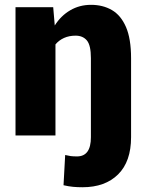

<svg xmlns="http://www.w3.org/2000/svg" viewBox="-20 -558 602 791"><path d="M520 7.3Q520 107.4 466.6 160.4Q413.1 213.4 319.8 213.4Q299.3 213.4 281 211.7Q262.7 210 241.7 205.1L248.5 80.6Q261.2 83.5 271 85Q280.8 86.4 297.4 86.4Q354.5 86.4 354.5 7.3V-318.4Q354.5 -371.6 337.9 -391.4Q321.3 -411.1 291.5 -411.1Q264.6 -411.1 243.7 -401.6Q222.7 -392.1 208.5 -375V0H43.9V-528.3H199.2L205.6 -453.1Q231 -493.2 269.3 -515.6Q307.6 -538.1 355 -538.1Q403.8 -538.1 440.9 -516.6Q478 -495.1 499 -446.8Q520 -398.4 520 -317.9Z"/></svg>

Font: Vazirmatn RD Black
Style: Regular
Weight: 900
Designer: Saber Rastikerdar
Foundry: Saber Rastikerdar
Version: Version 32.102